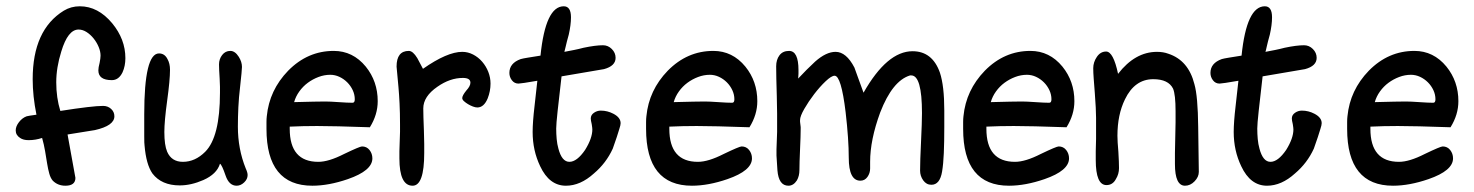

<svg xmlns="http://www.w3.org/2000/svg" viewBox="-20 -591 4691 611"><path d="M188 0Q164 0 148 -16Q141 -24 137 -38Q133 -52 130 -70.5Q127 -89 123.5 -110Q120 -131 114 -152Q93 -145 71 -145Q54 -145 44 -152Q30 -161 30 -176Q30 -189 40.5 -202.5Q51 -216 65 -221Q68 -222 75.5 -223Q83 -224 96 -226Q84 -285 84 -339Q84 -496 183 -557Q206 -571 234 -571Q292 -571 337 -517Q379 -466 379 -406Q379 -381 370 -361Q358 -336 336 -336Q293 -336 293 -367Q293 -376 297 -391Q300 -406 300 -414Q300 -427 294 -441.5Q288 -456 278 -468.5Q268 -481 255.5 -489Q243 -497 230 -497Q196 -497 175 -427Q159 -376 159 -329Q159 -280 172 -238Q223 -246 257 -250Q291 -254 308 -254Q323 -254 333.5 -244.5Q344 -235 344 -221Q344 -191 282 -177Q260 -173 238.5 -170Q217 -167 195 -163L220 -25Q220 0 188 0Z M733 0Q709 0 698 -32Q686 -67 680 -70Q670 -37 627 -18Q588 -1 552 -1Q494 -1 465 -39Q445 -68 440 -128Q439 -133 439 -157.5Q439 -182 439 -227Q439 -421 486 -421Q504 -421 513 -403Q521 -389 521 -369Q521 -336 512 -271Q503 -205 503 -171Q503 -129 512 -108Q526 -76 562 -76Q601 -76 633 -108Q680 -155 680 -296Q680 -304 680 -315Q680 -326 679 -341Q678 -356 677.5 -367Q677 -378 677 -386Q677 -403 687 -416Q697 -429 713 -429Q728 -429 740 -410Q750 -394 750 -378Q750 -368 744 -314Q740 -281 738.5 -249.5Q737 -218 737 -188Q737 -117 762 -55Q768 -42 768 -34Q768 -21 757 -10.5Q746 0 733 0Z M974 0Q828 0 828 -181Q828 -192 828 -202.5Q828 -213 829 -221Q837 -304 897 -366Q959 -429 1042 -429Q1103 -429 1144 -379Q1182 -332 1182 -269Q1182 -226 1157 -186Q1100 -188 1058 -189Q1016 -190 989 -190Q966 -190 944 -189.5Q922 -189 902 -188V-181Q902 -76 993 -76Q1026 -76 1075 -101Q1125 -125 1132 -125Q1147 -125 1156 -113.5Q1165 -102 1165 -87Q1165 -48 1087 -21Q1026 0 974 0ZM1102 -264Q1109 -264 1109 -275Q1109 -290 1102.5 -304Q1096 -318 1085 -329Q1074 -340 1060 -346.5Q1046 -353 1031 -353Q1012 -353 993.5 -346Q975 -339 959.5 -327.5Q944 -316 932.5 -300Q921 -284 916 -266Q953 -267 977.5 -267.5Q1002 -268 1015 -268Q1022 -268 1033 -267.5Q1044 -267 1058 -266Q1072 -265 1083 -264.5Q1094 -264 1102 -264Z M1293 0Q1251 0 1251 -87Q1251 -96 1251 -109.5Q1251 -123 1252 -141Q1253 -158 1253 -171.5Q1253 -185 1253 -194Q1253 -232 1251.5 -262Q1250 -292 1248 -314L1242 -379Q1242 -429 1281 -429Q1294 -429 1308 -406L1326 -372Q1403 -426 1451 -426Q1469 -426 1485.5 -417.5Q1502 -409 1514.5 -394.5Q1527 -380 1534 -362Q1541 -344 1541 -325Q1541 -301 1532 -278Q1520 -249 1499 -249Q1493 -249 1485 -252Q1477 -255 1469.5 -259.5Q1462 -264 1456.5 -269Q1451 -274 1451 -279Q1451 -287 1464 -303Q1477 -317 1477 -328Q1477 -343 1453 -343Q1412 -343 1372 -315Q1327 -284 1327 -246Q1327 -235 1327.5 -217Q1328 -199 1329 -175Q1330 -151 1330 -133Q1330 -115 1330 -104Q1330 0 1293 0Z M1781 0Q1728 0 1699 -62Q1675 -112 1675 -171Q1675 -202 1681 -253L1690 -334Q1638 -325 1630 -325Q1617 -325 1609 -335.5Q1601 -346 1601 -359Q1601 -390 1637 -403Q1644 -405 1659.5 -407.5Q1675 -410 1700 -414Q1716 -571 1774 -571Q1797 -571 1797 -536Q1797 -512 1790 -481Q1783 -456 1780 -442Q1777 -428 1776 -426Q1792 -429 1807 -432Q1822 -435 1837 -439Q1875 -447 1899 -447Q1915 -447 1927 -435Q1939 -423 1939 -407Q1939 -381 1902 -371L1767 -348Q1759 -279 1754.5 -237.5Q1750 -196 1750 -182Q1750 -165 1751.5 -148.5Q1753 -132 1757 -118Q1768 -76 1792 -76Q1816 -76 1842 -114Q1865 -151 1865 -179Q1865 -181 1864.5 -185.5Q1864 -190 1863 -196Q1860 -208 1860 -214Q1860 -225 1870 -232Q1880 -239 1892 -239Q1913 -239 1932 -229Q1955 -217 1955 -199Q1955 -193 1951 -181Q1945 -160 1930 -118Q1909 -72 1870 -39Q1827 0 1781 0Z M2182 0Q2036 0 2036 -181Q2036 -192 2036 -202.5Q2036 -213 2037 -221Q2045 -304 2105 -366Q2167 -429 2250 -429Q2311 -429 2352 -379Q2390 -332 2390 -269Q2390 -226 2365 -186Q2308 -188 2266 -189Q2224 -190 2197 -190Q2174 -190 2152 -189.5Q2130 -189 2110 -188V-181Q2110 -76 2201 -76Q2234 -76 2283 -101Q2333 -125 2340 -125Q2355 -125 2364 -113.5Q2373 -102 2373 -87Q2373 -48 2295 -21Q2234 0 2182 0ZM2310 -264Q2317 -264 2317 -275Q2317 -290 2310.5 -304Q2304 -318 2293 -329Q2282 -340 2268 -346.5Q2254 -353 2239 -353Q2220 -353 2201.5 -346Q2183 -339 2167.5 -327.5Q2152 -316 2140.5 -300Q2129 -284 2124 -266Q2161 -267 2185.5 -267.5Q2210 -268 2223 -268Q2230 -268 2241 -267.5Q2252 -267 2266 -266Q2280 -265 2291 -264.5Q2302 -264 2310 -264Z M2489 0Q2458 0 2454 -49L2451 -96Q2451 -104 2451 -116Q2451 -128 2452 -143Q2453 -160 2453 -171.5Q2453 -183 2453 -190Q2453 -206 2453 -229.5Q2453 -253 2452 -285Q2451 -317 2450.5 -340.5Q2450 -364 2450 -380Q2450 -401 2460.5 -415Q2471 -429 2491 -429Q2521 -429 2521 -368Q2521 -363 2521 -356Q2521 -349 2520 -341Q2547 -370 2574 -395Q2609 -426 2639 -426Q2673 -426 2699 -376Q2701 -371 2708 -351Q2715 -331 2728 -296Q2803 -428 2884 -428Q2947 -428 2971 -360Q2985 -318 2985 -239V-187Q2985 -139 2983.5 -104Q2982 -69 2978 -45Q2971 -3 2944 -3Q2928 -3 2918 -17Q2908 -31 2908 -48Q2908 -79 2911 -140Q2914 -202 2914 -231Q2914 -351 2880 -351H2876Q2820 -334 2781 -233Q2749 -146 2749 -76V-66V-55Q2749 -40 2740.5 -28Q2732 -16 2718 -16Q2681 -16 2681 -89Q2681 -118 2678.5 -154.5Q2676 -191 2671 -234Q2657 -350 2636 -350Q2626 -350 2607.5 -332.5Q2589 -315 2571 -291.5Q2553 -268 2539.5 -244.5Q2526 -221 2526 -209Q2526 -207 2526 -203.5Q2526 -200 2527 -195Q2528 -190 2528 -186.5Q2528 -183 2528 -181Q2528 -170 2527.5 -154Q2527 -138 2526 -116Q2525 -94 2524.5 -77.5Q2524 -61 2524 -50Q2524 -31 2516 -17Q2505 0 2489 0Z M3191 0Q3045 0 3045 -181Q3045 -192 3045 -202.5Q3045 -213 3046 -221Q3054 -304 3114 -366Q3176 -429 3259 -429Q3320 -429 3361 -379Q3399 -332 3399 -269Q3399 -226 3374 -186Q3317 -188 3275 -189Q3233 -190 3206 -190Q3183 -190 3161 -189.5Q3139 -189 3119 -188V-181Q3119 -76 3210 -76Q3243 -76 3292 -101Q3342 -125 3349 -125Q3364 -125 3373 -113.5Q3382 -102 3382 -87Q3382 -48 3304 -21Q3243 0 3191 0ZM3319 -264Q3326 -264 3326 -275Q3326 -290 3319.5 -304Q3313 -318 3302 -329Q3291 -340 3277 -346.5Q3263 -353 3248 -353Q3229 -353 3210.5 -346Q3192 -339 3176.5 -327.5Q3161 -316 3149.5 -300Q3138 -284 3133 -266Q3170 -267 3194.5 -267.5Q3219 -268 3232 -268Q3239 -268 3250 -267.5Q3261 -267 3275 -266Q3289 -265 3300 -264.5Q3311 -264 3319 -264Z M3751 0Q3719 0 3719 -69Q3719 -83 3719 -104Q3719 -125 3720 -153Q3721 -181 3721 -202Q3721 -223 3721 -237Q3721 -290 3713 -309Q3698 -339 3650 -339Q3591 -339 3560 -275Q3536 -226 3536 -159Q3536 -141 3539 -108Q3540 -91 3540.5 -78Q3541 -65 3541 -56Q3541 -37 3531 -21Q3521 -2 3501 -2Q3467 -2 3467 -82Q3467 -93 3467 -109.5Q3467 -126 3468 -149V-216Q3468 -229 3467 -249Q3466 -269 3464 -295Q3462 -321 3460.5 -340.5Q3459 -360 3459 -374Q3459 -393 3470.5 -410Q3482 -427 3500 -427Q3523 -427 3538 -356Q3592 -426 3662 -426Q3682 -426 3698 -420Q3762 -399 3781 -323Q3792 -285 3793 -187L3795 -44Q3795 -28 3781.5 -14Q3768 0 3751 0Z M4012 0Q3959 0 3930 -62Q3906 -112 3906 -171Q3906 -202 3912 -253L3921 -334Q3869 -325 3861 -325Q3848 -325 3840 -335.5Q3832 -346 3832 -359Q3832 -390 3868 -403Q3875 -405 3890.5 -407.5Q3906 -410 3931 -414Q3947 -571 4005 -571Q4028 -571 4028 -536Q4028 -512 4021 -481Q4014 -456 4011 -442Q4008 -428 4007 -426Q4023 -429 4038 -432Q4053 -435 4068 -439Q4106 -447 4130 -447Q4146 -447 4158 -435Q4170 -423 4170 -407Q4170 -381 4133 -371L3998 -348Q3990 -279 3985.5 -237.5Q3981 -196 3981 -182Q3981 -165 3982.5 -148.5Q3984 -132 3988 -118Q3999 -76 4023 -76Q4047 -76 4073 -114Q4096 -151 4096 -179Q4096 -181 4095.5 -185.5Q4095 -190 4094 -196Q4091 -208 4091 -214Q4091 -225 4101 -232Q4111 -239 4123 -239Q4144 -239 4163 -229Q4186 -217 4186 -199Q4186 -193 4182 -181Q4176 -160 4161 -118Q4140 -72 4101 -39Q4058 0 4012 0Z M4413 0Q4267 0 4267 -181Q4267 -192 4267 -202.5Q4267 -213 4268 -221Q4276 -304 4336 -366Q4398 -429 4481 -429Q4542 -429 4583 -379Q4621 -332 4621 -269Q4621 -226 4596 -186Q4539 -188 4497 -189Q4455 -190 4428 -190Q4405 -190 4383 -189.5Q4361 -189 4341 -188V-181Q4341 -76 4432 -76Q4465 -76 4514 -101Q4564 -125 4571 -125Q4586 -125 4595 -113.5Q4604 -102 4604 -87Q4604 -48 4526 -21Q4465 0 4413 0ZM4541 -264Q4548 -264 4548 -275Q4548 -290 4541.5 -304Q4535 -318 4524 -329Q4513 -340 4499 -346.5Q4485 -353 4470 -353Q4451 -353 4432.5 -346Q4414 -339 4398.5 -327.5Q4383 -316 4371.5 -300Q4360 -284 4355 -266Q4392 -267 4416.5 -267.5Q4441 -268 4454 -268Q4461 -268 4472 -267.5Q4483 -267 4497 -266Q4511 -265 4522 -264.5Q4533 -264 4541 -264Z"/></svg>

Font: Dongol
Style: Regular
Weight: 400
Designer: Abdo Mohamed and Ibrahim Hamdi
Foundry: Protype Foundry
Version: Version 1.000;hotconv 1.0.109;makeotfexe 2.5.65596